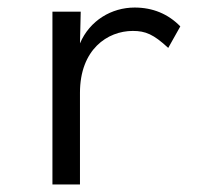

<svg xmlns="http://www.w3.org/2000/svg" viewBox="-20 -488 540 509"><path d="M119 1H192V-242C192 -357 265 -406 332 -406C366 -406 387 -397 426 -361L458 -418C426 -451 385 -468 337 -468C276 -468 218 -434 192 -373L194 -457H119Z"/></svg>

Font: Inconsolata Thin
Style: Regular
Weight: 100
Monospace: yes
Designer: Raph Levien, Cyreal, Brenton Simpson
Foundry: Raph Levien, Cyreal, Google
Version: Version 3.100